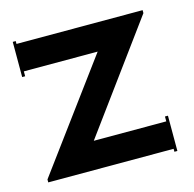

<svg xmlns="http://www.w3.org/2000/svg" viewBox="-106 -823 957 947"><g transform="rotate(-15 372.0 -350.0)"><path d="M669.9 -165H685.1V15.1H669.9V0H29.8V-15.1L432.1 -560.1H55.2V-535.2H40V-714.8H55.2V-700.2H699.2V-685.1L299.8 -140.1H669.9Z"/></g></svg>

Font: Copperplate CC
Style: Bold
Weight: 700
Designer: indestructible type*
Foundry: Cowboy Collective
Version: Version 1.000